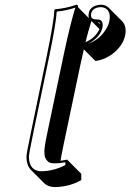

<svg xmlns="http://www.w3.org/2000/svg" viewBox="-20 -718 547 805"><path d="M403.8 -698.2Q423.3 -697.8 435.1 -686L491.7 -629.4Q512.7 -607.4 504.4 -568.4Q495.6 -526.9 453.1 -493.2Q419.4 -467.3 379.9 -462.4L331.5 -511.2Q325.2 -482.9 316.4 -443.4L244.6 -101.6Q234.9 -54.7 233.9 -43.9Q238.8 -44.9 248 -46.4Q257.3 -47.9 262.2 -48.8L264.2 -45.9L320.8 10.7V36.6Q279.8 61.5 222.7 65.9Q215.3 66.4 209.5 66.4Q182.1 65.9 166 50.8L109.4 -5.9Q91.3 -25.4 90.8 -61Q90.8 -72.8 110.8 -168L175.8 -481.9Q206.5 -630.9 208 -675.8L210.9 -679.2Q258.8 -683.1 299.8 -698.2Q303.7 -697.8 305.7 -696.3Q307.6 -692.9 307.1 -688L353 -641.6Q349.6 -650.9 352.5 -664.1Q357.4 -688 385.7 -695.8Q395 -698.2 403.8 -698.2ZM400.4 -615.7Q398.9 -620.6 397 -623.5Q394.5 -626 390.1 -626ZM397 -596.2 363.3 -629.9Q349.6 -586.4 338.4 -541Q380.4 -559.1 397 -596.2ZM166 -82Q166 -103 178.2 -160.2L250 -502Q274.4 -616.2 295.9 -686Q258.8 -673.3 217.8 -669.4Q215.3 -621.6 186 -480L120.6 -166Q101.1 -71.3 101.1 -61Q102.5 -1 152.8 0Q204.6 -0.5 253.9 -25.9V-37.6Q200.7 -28.3 184.6 -38.1Q170.9 -47.4 167 -66.4Q166 -74.2 166 -82ZM403.8 -688Q372.1 -688 363.3 -665Q362.8 -663.1 362.3 -662.1Q358.4 -643.6 371.1 -638.7Q374.5 -637.7 377 -637.2Q382.8 -636.2 390.1 -636.2Q410.6 -636.2 410.6 -610.8Q410.6 -606.4 409.7 -603Q401.9 -566.9 361.8 -541.5Q356.4 -538.1 352.1 -535.6Q403.3 -554.7 429.7 -605Q436 -617.2 438 -627Q446.8 -668.9 421.4 -683.6Q416.5 -686 412.1 -687Q407.7 -688 403.8 -688Z"/></svg>

Font: Linux Biolinum Shadow O
Style: Italic
Weight: 400
Italic angle: -12°
Designer: Philipp H. Poll
Foundry: Philipp H. Poll
Version: Version 0.6.2